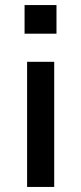

<svg xmlns="http://www.w3.org/2000/svg" viewBox="-20 -738 320 758"><path d="M77 -605V-718H203V-605ZM87 0V-494H194V0Z"/></svg>

Font: Nunito Sans 9pt SemiBold
Style: Regular
Weight: 600
Version: Version 3.101;gftools[0.9.27]